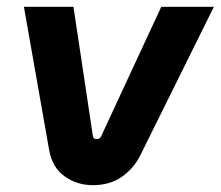

<svg xmlns="http://www.w3.org/2000/svg" viewBox="-20 -530 646 562"><path d="M252 12Q205 12 169 -14Q133 -40 124 -90L50 -510H195L252 -131Q253 -127 255.5 -125Q258 -123 262 -123Q273 -123 276 -131L452 -510H606L391 -76Q371 -36 336 -12Q301 12 252 12Z"/></svg>

Font: MuseoModerno SemiBold
Style: Italic
Weight: 600
Italic angle: -9°
Designer: Pablo Cosgaya, Héctor Gatti, Marcela Romero, and the Authors of The MuseoModerno Project.
Foundry: Omnibus-Type Team
Version: Version 1.003